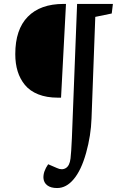

<svg xmlns="http://www.w3.org/2000/svg" viewBox="-20 -720 618 969"><path d="M288.1 -227.1H272Q215.3 -227.1 173.1 -243.9Q130.9 -260.7 106 -291Q81.1 -321.3 69.1 -360.1Q57.1 -398.9 57.1 -446.8Q57.1 -571.3 120.4 -635.7Q183.6 -700.2 300.8 -700.2H313ZM335.9 80.1Q339.4 52.7 342.8 -22.9L369.1 -700.2H549.8L543.9 -651.9L460.9 -634.8L441.9 -122.1Q439 -36.1 414.6 51.5Q390.1 139.2 352.1 184.1Q314.9 229 268.1 229Q236.3 229 218.5 215.3Q200.7 201.7 199.2 178.2Q197.8 145.5 223.1 108.9L267.1 127.9Q292.5 140.1 312 128.4Q331.5 116.7 335.9 80.1Z"/></svg>

Font: Literata Book Medium
Style: Italic
Weight: 500
Italic angle: -3°
Designer: Latin by Veronika Burian and Jose Scaglione. Greek by Irene Vlachou. Cyrillic by Vera Evstafieva
Foundry: TypeTogether
Version: Version 1.003;PS 001.003;hotconv 1.0.88;makeotf.lib2.5.64775